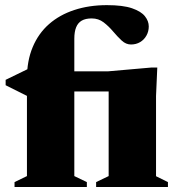

<svg xmlns="http://www.w3.org/2000/svg" viewBox="-20 -746 706 766"><path d="M443 -381H106.5L90.5 -362L2.5 -406V-427.5L98 -474L187 -461.5H412L583 -476.5H607.5L602.5 -363V-43L650 -19.5V0H363.5V-19.5L413.5 -43.5V-407ZM276.5 -43.5 326.5 -19.5V0H38V-19.5L87.5 -43.5V-433Q87.5 -503.5 110.5 -558.2Q133.5 -613 175.8 -650Q218 -687 276.8 -706.2Q335.5 -725.5 406.5 -725.5Q470.5 -725.5 506.8 -713Q543 -700.5 558.2 -681.2Q573.5 -662 573.5 -640.5Q573.5 -620.5 564.2 -604Q555 -587.5 539 -578Q523 -568.5 502.5 -568.5Q482.5 -568.5 465.5 -584.2Q448.5 -600 431.2 -620.5Q414 -641 393.5 -656.8Q373 -672.5 346 -672.5Q321.5 -672.5 306.2 -663.8Q291 -655 283.8 -637.2Q276.5 -619.5 276.5 -591.5Z"/></svg>

Font: Newsreader 36pt ExtraBold
Style: Regular
Weight: 800
Designer: Hugues Gentile
Foundry: Production Type
Version: Version 1.003